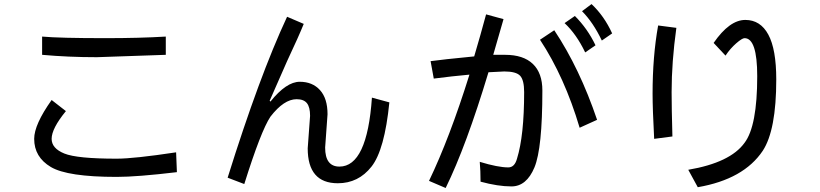

<svg xmlns="http://www.w3.org/2000/svg" viewBox="-20 -856 4040 946"><path d="M796.9 -585.9 457 -574.2Q316.4 -574.2 187.5 -585.9V-675.8Q273.4 -668 500 -668Q668 -668 796.9 -675.8ZM851.6 -7.8Q656.2 15.6 554.7 15.6Q312.5 15.6 230.5 -33.2Q148.4 -82 148.4 -171.9Q148.4 -242.2 234.4 -363.3L304.7 -308.6Q234.4 -222.7 234.4 -171.9Q234.4 -125 296.9 -99.6Q359.4 -74.2 554.7 -74.2Q640.6 -74.2 847.7 -105.5Z M1898.4 -351.6Q1875 -117.2 1810.5 -35.2Q1746.1 46.9 1644.5 46.9Q1570.3 46.9 1533.2 3.9Q1496.1 -39.1 1496.1 -125L1507.8 -285.2Q1507.8 -328.1 1492.2 -347.7Q1476.6 -367.2 1441.4 -367.2Q1378.9 -367.2 1312.5 -281.2Q1265.6 -210.9 1183.6 50.8L1101.6 19.5Q1257.8 -480.5 1394.5 -773.4L1476.6 -738.3Q1453.1 -679.7 1394.5 -554.7L1308.6 -359.4L1312.5 -355.5Q1390.6 -453.1 1457 -453.1Q1519.5 -453.1 1556.6 -412.1Q1593.8 -371.1 1593.8 -293L1582 -128.9Q1582 -82 1599.6 -58.6Q1617.2 -35.2 1652.3 -35.2Q1789.1 -35.2 1812.5 -375Z M2996.1 -691.4 2945.3 -656.2Q2902.3 -746.1 2847.7 -800.8L2894.5 -835.9Q2957 -777.3 2996.1 -691.4ZM2347.7 39.1Q2347.7 -15.6 2343.8 -58.6Q2433.6 -31.2 2484.4 -31.2Q2515.6 -31.2 2527.3 -74.2Q2562.5 -187.5 2562.5 -402.3Q2562.5 -460.9 2543 -482.4Q2523.4 -503.9 2464.8 -503.9L2386.7 -500Q2277.3 -136.7 2175.8 70.3L2093.8 35.2Q2195.3 -175.8 2293 -488.3Q2207 -480.5 2117.2 -468.8L2101.6 -554.7Q2156.2 -562.5 2316.4 -578.1Q2347.7 -683.6 2375 -785.2L2460.9 -761.7L2410.2 -585.9H2468.8Q2558.6 -585.9 2605.5 -541Q2652.3 -496.1 2652.3 -410.2Q2652.3 -125 2613.3 -31.2Q2574.2 62.5 2500 62.5Q2433.6 62.5 2347.7 39.1ZM2914.1 -632.8 2863.3 -597.7Q2820.3 -687.5 2761.7 -742.2L2812.5 -777.3Q2875 -714.8 2914.1 -632.8ZM2921.9 -265.6 2835.9 -226.6Q2761.7 -476.6 2640.6 -660.2L2710.9 -707Q2835.9 -519.5 2921.9 -265.6Z M3418 66.4 3371.1 -19.5Q3578.1 -54.7 3648.4 -152.3Q3710.9 -234.4 3710.9 -480.5Q3710.9 -574.2 3695.3 -621.1Q3679.7 -668 3648.4 -668Q3636.7 -668 3607.4 -642.6Q3578.1 -617.2 3554.7 -582L3496.1 -644.5Q3574.2 -757.8 3652.3 -757.8Q3726.6 -757.8 3765.6 -685.5Q3804.7 -613.3 3804.7 -464.8Q3804.7 -214.8 3738.3 -113.3Q3644.5 27.3 3418 66.4ZM3312.5 -718.8Q3289.1 -550.8 3289.1 -402.3Q3289.1 -324.2 3293 -183.6L3203.1 -171.9Q3195.3 -320.3 3195.3 -394.5Q3195.3 -578.1 3222.7 -730.5Z"/></svg>

Font: WenQuanYi Micro Hei Mono
Style: Regular
Weight: 400
Foundry: Ascender Corporation
Version: Version 0.2.0-beta